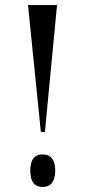

<svg xmlns="http://www.w3.org/2000/svg" viewBox="-20 -734 344 761"><path d="M142 -211H158L206 -714H91ZM149 7C177 7 199 -10 199 -58C199 -106 177 -122 149 -122C120 -122 100 -106 100 -58C100 -10 120 7 149 7Z"/></svg>

Font: Noto Serif Display Condensed Medium
Style: Regular
Weight: 500
Width: 3
Designer: Monotype Design Team
Foundry: Monotype Imaging Inc.
Version: Version 2.009